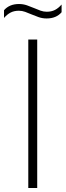

<svg xmlns="http://www.w3.org/2000/svg" viewBox="-55 -937 327 957"><path d="M86 0V-740H130.5V0ZM177.5 -845Q156.5 -845 137.8 -851.5Q119 -858 101.5 -865.5Q85.5 -872.5 70.2 -878Q55 -883.5 39 -883.5Q15.5 -883.5 -2 -874.5Q-19.5 -865.5 -35 -847.5V-886Q-8 -917 39.5 -917Q60.5 -917 79.2 -910.5Q98 -904 115.5 -896.5Q131.5 -889.5 146.8 -884Q162 -878.5 178 -878.5Q201.5 -878.5 219 -887.5Q236.5 -896.5 252 -914.5V-876Q225.5 -845 177.5 -845Z"/></svg>

Font: Encode Sans SmCnd XLt
Style: Regular
Weight: 200
Width: 4
Designer: Multiple Designers
Foundry: Impallari Type
Version: Version 3.002; ttfautohint (v1.8.3) -l 8 -r 50 -G 200 -x 14 